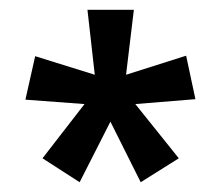

<svg xmlns="http://www.w3.org/2000/svg" viewBox="-20 -781 452 393"><path d="M254 -761H159L174 -628L52 -666L32 -577L153 -568L67 -457L143 -408L206 -532L268 -408L346 -457L257 -568L380 -578L361 -667L238 -628Z"/></svg>

Font: Noto Sans Gujarati ExtraCondensed Medium
Style: Regular
Weight: 500
Width: 2
Designer: Jelle Bosma - Monotype Design Team, Universal Thirst
Foundry: Monotype Imaging Inc.
Version: Version 2.106